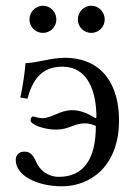

<svg xmlns="http://www.w3.org/2000/svg" viewBox="-20 -641 472 671"><path d="M35 -82C35 -29 106 10 197 10C296 10 396 -60 396 -221C396 -342 339 -439 206 -439C159 -439 118 -423 69 -420C66 -382 61 -348 51 -300L76 -296C93 -360 124 -408 198 -408C287 -408 317 -322 317 -230L314 -228C288 -244 261 -256 232 -256C189 -256 162 -228 127 -228C114 -228 102 -234 95 -234C89 -234 87 -224 87 -220C87 -206 133 -188 176 -188C221 -188 239 -210 277 -210C290 -210 303 -206 315 -201C315 -82 270 -23 186 -23C146 -23 119 -47 107 -74C93 -106 81 -111 64 -111C46 -111 35 -98 35 -82ZM83 -573C83 -547 104 -526 130 -526C156 -526 177 -547 177 -573C177 -599 156 -621 130 -621C104 -621 83 -599 83 -573ZM252 -573C252 -547 273 -526 299 -526C325 -526 346 -547 346 -573C346 -599 325 -621 299 -621C273 -621 252 -599 252 -573Z"/></svg>

Font: Libertinus Serif Display
Style: Regular
Weight: 400
Designer: Philipp H. Poll
Foundry: Khaled Hosny
Version: Version 6.1